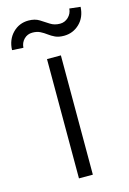

<svg xmlns="http://www.w3.org/2000/svg" viewBox="-154 -792 570 848"><g transform="rotate(-15 131.0 -368.0)"><path d="M98.4 0V-545.5H161.9V0ZM10.7 -620.7 -40.5 -623.6Q-38.7 -671.2 -9.2 -701.2Q20.2 -731.2 62.9 -731.2Q92 -731.2 111.9 -718.8Q131.7 -706.3 150.7 -693.9Q169.7 -681.5 195.3 -681.5Q217 -681.5 233.3 -697.1Q249.6 -712.7 251.4 -735.8L301.5 -730.1Q299 -682.5 269.2 -653.9Q239.3 -625.4 198.2 -625.4Q174.4 -625.4 158.4 -632.8Q142.4 -640.3 129.3 -650.2Q116.1 -660.2 101.4 -667.6Q86.6 -675.1 65.7 -675.1Q43 -675.1 27.5 -659.4Q12.1 -643.8 10.7 -620.7Z"/></g></svg>

Font: Inter Zeller Light
Style: Regular
Weight: 300
Designer: Rasmus Andersson; Joe Bland
Foundry: zeller
Version: Version 3.015;git-dec3a8cb1